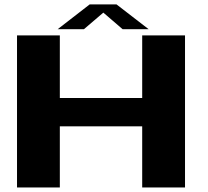

<svg xmlns="http://www.w3.org/2000/svg" viewBox="-20 -832 924 852"><path d="M55.5 0H245.5V-271.5H611V0H801V-675H611V-397H245.5V-675H55.5ZM236 -702.5H352.5L438.5 -776L524 -702.5H639.5L497 -812.5H378Z"/></svg>

Font: Anybody Expanded
Style: Bold
Weight: 700
Width: 7
Designer: Tyler Finck
Foundry: Etcetera Type Company
Version: Version 1.113;gftools[0.9.25]